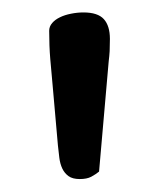

<svg xmlns="http://www.w3.org/2000/svg" viewBox="-20 -749 249 301"><path d="M135.3 -480Q129.9 -475.6 123 -471.9Q116.2 -468.3 105 -468.3Q93.8 -468.3 87.4 -472.9Q81.1 -477.5 77.6 -484.9Q74.2 -492.2 73 -501.7Q71.8 -511.2 70.8 -521L62.5 -615.2Q60.5 -635.7 58.8 -656.5Q57.1 -677.2 57.1 -700.7Q57.1 -707.5 61.8 -712.9Q66.4 -718.3 74 -721.9Q81.5 -725.6 91.3 -727.5Q101.1 -729.5 110.8 -729.5Q133.3 -729.5 142.8 -719Q152.3 -708.5 152.3 -688Q152.3 -677.2 151.9 -668.9Q151.4 -660.6 150.4 -652.8Z"/></svg>

Font: Tienne
Style: Regular
Weight: 400
Designer: vernon adams
Foundry: vernon adams
Version: Version 1.001